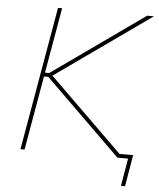

<svg xmlns="http://www.w3.org/2000/svg" viewBox="-57 -749 772 933"><g transform="rotate(5 329.0 -282.5)"><path d="M170 -362H139L142 -381H173L623 -700H656L182 -364L180 -379L567 0H539ZM188 -700H208L86 0H66ZM591 0H540L543 -19H614L588 135H568Z"/></g></svg>

Font: Fixel Italic Variable Display Thin
Style: Italic
Weight: 100
Italic angle: -10°
Designer: AlfaBravo + MacPaw
Foundry: Kyrylo Tkachov, Marchela Mozhyna, Serhii Makarenko, Maria Weinstein, Zakhar Kryvoshyya
Version: Version 1.210;Glyphs 3.2 (3217)